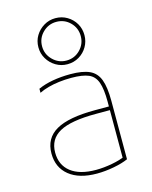

<svg xmlns="http://www.w3.org/2000/svg" viewBox="-124 -915 799 1007"><g transform="rotate(-15 275.0 -412.0)"><path d="M276 10Q180 10 126 -33.5Q72 -77 72 -153Q72 -236 140 -275Q208 -314 351 -314H437V-294H351Q215 -294 153.5 -260Q92 -226 92 -153Q92 -85 140 -47.5Q188 -10 276 -10Q318 -10 363.5 -18.5Q409 -27 439 -41L427 -25V-340Q427 -408 414 -445Q401 -482 368.5 -496Q336 -510 275 -510Q240 -510 208 -506Q176 -502 148.5 -494.5Q121 -487 99 -476V-498Q134 -514 179 -522Q224 -530 275 -530Q341 -530 378.5 -513Q416 -496 431.5 -454.5Q447 -413 447 -340V-22Q416 -8 368.5 1Q321 10 276 10ZM275 -584Q241 -584 212.5 -601Q184 -618 167 -646.5Q150 -675 150 -709Q150 -744 167 -772Q184 -800 212.5 -817Q241 -834 275 -834Q310 -834 338.5 -817Q367 -800 383.5 -772Q400 -744 400 -709Q400 -675 383.5 -646.5Q367 -618 338.5 -601Q310 -584 275 -584ZM275 -604Q319 -604 349.5 -635Q380 -666 380 -709Q380 -753 349.5 -783.5Q319 -814 275 -814Q232 -814 201 -783.5Q170 -753 170 -709Q170 -666 201 -635Q232 -604 275 -604Z"/></g></svg>

Font: M PLUS Code Latin SemiExpanded Thin
Style: Regular
Weight: 250
Width: 6
Designer: Coji Morishita
Foundry: UNDERFOREST DESIGN
Version: Version 1.002; ttfautohint (v1.8.3)